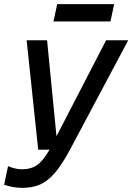

<svg xmlns="http://www.w3.org/2000/svg" viewBox="-80 -725 641 930"><path d="M29 185Q3 185 -17.5 181Q-38 177 -60 170L-41 80Q-24 87 -7 91Q10 95 27 95Q70 95 99.5 74.5Q129 54 160 0L434 -530H541L259 0Q219 75 183.5 115Q148 155 111 170Q74 185 29 185ZM105 0 49 -530H148L200 0ZM179 -621 197 -705H473L455 -621Z"/></svg>

Font: Radio Canada Big
Style: Italic
Weight: 400
Italic angle: -12°
Designer: Étienne Aubert Bonn
Foundry: Coppers and Brasses
Version: Version 1.001